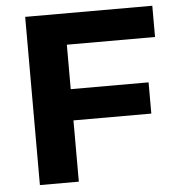

<svg xmlns="http://www.w3.org/2000/svg" viewBox="-51 -748 741 796"><g transform="rotate(-5 319.5 -350.0)"><path d="M245 -570V-385H569V-255H245V0H83V-700H612V-570Z"/></g></svg>

Font: CMG Sans
Style: Bold
Weight: 700
Designer: Julieta Ulanovsky
Foundry: Julieta Ulanovsky
Version: Version 7.200